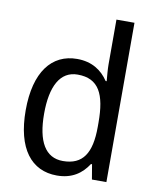

<svg xmlns="http://www.w3.org/2000/svg" viewBox="-86 -826 731 902"><g transform="rotate(10 279.5 -375.0)"><path d="M247 10C319 10 365 -23 396 -71H401L413 0H482V-760H396V-545C396 -524 399 -489 401 -467H396C365 -514 317 -546 247 -546C126 -546 50 -450 50 -267C50 -84 125 10 247 10ZM263 -62C179 -62 138 -134 138 -266C138 -396 178 -474 262 -474C363 -474 397 -404 397 -269V-248C397 -123 358 -62 263 -62Z"/></g></svg>

Font: Noto Sans Devanagari SemiCondensed
Style: Regular
Weight: 400
Width: 4
Designer: Jelle Bosma - Monotype Design Team
Foundry: Monotype Imaging Inc.
Version: Version 2.004